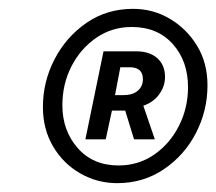

<svg xmlns="http://www.w3.org/2000/svg" viewBox="-20 -732 489 434"><path d="M245 -318Q200 -318 161.5 -340Q123 -362 100 -401Q77 -440 77 -490Q77 -547 103 -597.5Q129 -648 175 -680Q221 -712 281 -712Q326 -712 364 -689.5Q402 -667 425.5 -628.5Q449 -590 449 -539Q449 -482 423 -431.5Q397 -381 350.5 -349.5Q304 -318 245 -318ZM248 -358Q293 -358 328.5 -382.5Q364 -407 384.5 -447.5Q405 -488 405 -535Q405 -594 370.5 -632.5Q336 -671 278 -671Q233 -671 197.5 -646.5Q162 -622 141.5 -582Q121 -542 121 -494Q121 -437 155.5 -397.5Q190 -358 248 -358ZM173 -417 214 -616H288Q318 -616 335.5 -600.5Q353 -585 353 -558Q353 -537 340 -519Q327 -501 304 -493L330 -417H283L263 -482H233L219 -417ZM240 -517H259Q280 -517 291.5 -527Q303 -537 303 -553Q303 -580 273 -580H252Z"/></svg>

Font: Source Sans 3 ExtraLight SemiBold
Style: Italic
Weight: 600
Italic angle: -11°
Version: Version 3.052;hotconv 1.1.0;makeotfexe 2.6.0